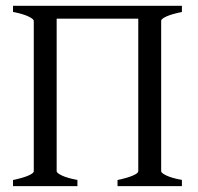

<svg xmlns="http://www.w3.org/2000/svg" viewBox="-20 -635 675 655"><path d="M24.4 0V-21Q57.6 -27.8 76.4 -35.9Q95.2 -43.9 95.2 -50.8V-564Q95.2 -569.8 77.4 -578.6Q59.6 -587.4 24.4 -594.2V-615.2H600.6V-594.2Q566.9 -587.4 548.3 -579.1Q529.8 -570.8 529.8 -564V-50.8Q529.8 -44.9 547.4 -36.4Q564.9 -27.8 600.6 -21V0H380.9V-21Q414.1 -27.8 432.9 -35.9Q451.7 -43.9 451.7 -50.8V-571.3H173.3V-50.8Q173.3 -44.9 190.9 -36.4Q208.5 -27.8 244.1 -21V0Z"/></svg>

Font: Gentium Unicode
Style: Regular
Weight: 400
Version: Version 1.009